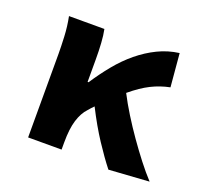

<svg xmlns="http://www.w3.org/2000/svg" viewBox="-96 -621 793 744"><g transform="rotate(20 300.0 -248.5)"><path d="M420 11Q390 -27 355.5 -79.5Q321 -132 286 -201Q281 -196 275.5 -190Q270 -184 265 -178Q245 -157 234 -121.5Q223 -86 223 -29V0H85V-344Q85 -373 83 -415Q81 -457 73 -496H219Q224 -472 226 -440.5Q228 -409 228 -374V-281H232Q260 -324 292 -363Q324 -402 360.5 -432Q397 -462 438 -482Q479 -502 525 -508L537 -371Q497 -363 461 -345Q425 -327 383 -292Q402 -255 426.5 -215.5Q451 -176 478 -137.5Q505 -99 532.5 -63.5Q560 -28 586 0Z"/></g></svg>

Font: Source Code Pro
Style: Bold
Weight: 700
Monospace: yes
Designer: Paul D. Hunt, Teo Tuominen
Foundry: Adobe Systems Incorporated
Version: Version 2.030;PS 1.000;hotconv 16.6.51;makeotf.lib2.5.65220